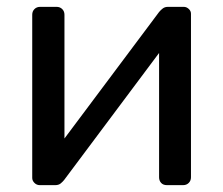

<svg xmlns="http://www.w3.org/2000/svg" viewBox="-20 -540 649 560"><path d="M96 0Q87 0 80.5 -6.5Q74 -13 74 -21V-497Q74 -507 80.5 -513.5Q87 -520 97 -520H145Q155 -520 161.5 -513.5Q168 -507 168 -497V-73L141 -100L444 -505Q449 -511 455 -515.5Q461 -520 470 -520H516Q524 -520 530.5 -514Q537 -508 537 -500V-23Q537 -13 530.5 -6.5Q524 0 514 0H467Q456 0 450 -6.5Q444 -13 444 -23V-422L472 -423L167 -15Q163 -10 157 -5Q151 0 141 0Z"/></svg>

Font: RubikRegular
Style: Regular
Weight: 400
Designer: Hubert and Fischer
Foundry: Hubert and Fischer
Version: Version 2.300;gftools[0.9.30]